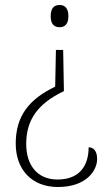

<svg xmlns="http://www.w3.org/2000/svg" viewBox="-20 -560 444 769"><path d="M219 -540C199 -540 183 -530 183 -495C183 -461 199 -451 219 -451C237 -451 254 -461 254 -495C254 -530 237 -540 219 -540ZM233 -360H204L201 -213C97 -163 43 -96 43 15C43 121 109 189 212 189C327 189 369 122 369 77C369 45 355 30 335 30C335 96 305 159 210 159C130 159 85 102 85 17C85 -80 131 -145 236 -195Z"/></svg>

Font: Noto Serif Bengali SemiCondensed ExtraLight
Style: Regular
Weight: 200
Width: 4
Designer: Juan Bruce, Universal Thirst, Indian Type Foundry and the Monotype Design Team.
Foundry: Monotype Imaging Inc.
Version: Version 2.003